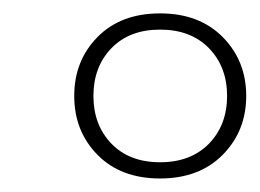

<svg xmlns="http://www.w3.org/2000/svg" viewBox="-20 -742 384 284"><path d="M309.6 -513.2Q274.9 -478 216.8 -478Q158.7 -478 124.3 -512.9Q89.8 -547.9 89.8 -600.1Q89.8 -652.3 124.3 -687.3Q158.7 -722.2 216.8 -722.2Q274.9 -722.2 309.6 -687Q344.2 -651.9 344.2 -600.1Q344.2 -548.3 309.6 -513.2ZM144.8 -529.5Q171.4 -502 216.8 -502Q262.2 -502 289.1 -529.5Q315.9 -557.1 315.9 -600.1Q315.9 -643.1 289.1 -670.7Q262.2 -698.2 216.8 -698.2Q171.4 -698.2 144.8 -670.7Q118.2 -643.1 118.2 -600.1Q118.2 -557.1 144.8 -529.5Z"/></svg>

Font: Creato Display Thin
Style: Italic
Weight: 265
Italic angle: -10°
Version: Version 1.000